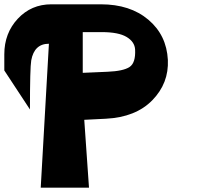

<svg xmlns="http://www.w3.org/2000/svg" viewBox="-27 -869 961 891"><path d="M752 -591Q757 -483 680 -404Q603 -325 464 -318L364 -313L386 2H162L200 -666Q132 -666 118 -589Q112 -555 112 -361L-7 -542V-617Q-7 -715 55.5 -782Q118 -849 211 -849H441Q577 -849 661.5 -777.5Q746 -706 752 -591ZM472 -536Q545 -539 574 -558Q603 -577 600 -639Q598 -675 560.5 -697.5Q523 -720 445 -720H357V-531Z"/></svg>

Font: OpenDyslexic
Style: Bold
Weight: 800
Designer: Abbie Gonzalez
Version: Version 0.920;hotconv 1.0.109;makeotfexe 2.5.65596